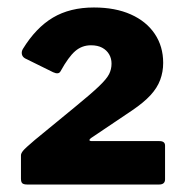

<svg xmlns="http://www.w3.org/2000/svg" viewBox="-20 -877 492 513"><path d="M179 -590Q223 -626 244 -646Q265 -666 271.5 -679Q278 -692 278 -707Q278 -721 271.5 -732Q265 -743 253 -749.5Q241 -756 223 -756Q199 -756 181 -740.5Q163 -725 142 -687Q137 -677 122 -684L47 -721Q40 -725 38.5 -732Q37 -739 41 -746Q76 -803 121.5 -830Q167 -857 231 -857Q288 -857 329.5 -838.5Q371 -820 393.5 -786.5Q416 -753 416 -709Q416 -685 408 -663.5Q400 -642 382 -622.5Q364 -603 333 -582L223 -508Q219 -505 219 -502.5Q219 -500 227 -500H406Q421 -500 421 -488V-398Q421 -384 405 -384H53Q44 -384 40 -387Q36 -390 36 -400V-462Q36 -467 41.5 -474Q47 -481 73 -503Z"/></svg>

Font: Libre Franklin Black
Style: Regular
Weight: 900
Designer: Pablo Impallari, Rodrigo Fuenzalida, Nhung Nguyen
Foundry: Impallari Type
Version: Version 3.000